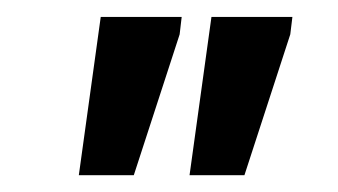

<svg xmlns="http://www.w3.org/2000/svg" viewBox="-20 -772 400 227"><path d="M99.1 -752H194.8L192.4 -731.4L138.2 -564.9H73.2ZM230 -752H325.7L323.2 -731.4L269 -564.9H204.1Z"/></svg>

Font: Noticia Text
Style: Italic
Weight: 400
Italic angle: -8°
Designer: JM Sole
Foundry: JM Sole
Version: Version 1.003